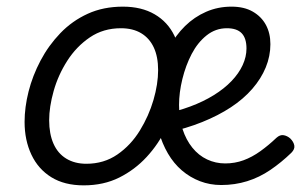

<svg xmlns="http://www.w3.org/2000/svg" viewBox="-20 -539 906 578"><path d="M232 19Q174 19 134.5 -5.5Q95 -30 74.5 -73.5Q54 -117 54 -172Q54 -216 66 -263.5Q78 -311 102 -356.5Q126 -402 161.5 -439Q197 -476 244 -497.5Q291 -519 350 -519Q406 -519 445.5 -496Q485 -473 505 -431.5Q525 -390 525 -335Q525 -294 513.5 -246.5Q502 -199 479.5 -152Q457 -105 421.5 -66.5Q386 -28 339 -4.5Q292 19 232 19ZM240 -46Q293 -46 333.5 -74Q374 -102 401 -146Q428 -190 442 -238Q456 -286 456 -328Q456 -368 443 -396Q430 -424 405 -439Q380 -454 344 -454Q291 -454 250.5 -426.5Q210 -399 182.5 -356Q155 -313 141.5 -265Q128 -217 128 -177Q128 -136 141 -106.5Q154 -77 179.5 -61.5Q205 -46 240 -46ZM646 18Q612 18 582 6.5Q552 -5 527.5 -26Q503 -47 485.5 -77Q468 -107 458 -143Q448 -179 448 -219Q448 -268 458.5 -313Q469 -358 489 -395.5Q509 -433 537 -460.5Q565 -488 600.5 -503.5Q636 -519 677 -519Q715 -519 741 -504Q767 -489 780.5 -464Q794 -439 794 -406Q794 -370 780 -336Q766 -302 739.5 -271.5Q713 -241 675 -216Q637 -191 588.5 -171.5Q540 -152 484 -140L469 -195Q514 -204 553 -218.5Q592 -233 623.5 -252.5Q655 -272 677 -295Q699 -318 710.5 -343Q722 -368 722 -393Q722 -424 707.5 -439Q693 -454 663 -454Q629 -454 602 -432.5Q575 -411 557 -376.5Q539 -342 529 -301Q519 -260 519 -223Q519 -183 529.5 -150.5Q540 -118 559 -94.5Q578 -71 603.5 -59Q629 -47 658 -47Q687 -47 713 -56.5Q739 -66 764 -84Q789 -102 812 -124Q823 -134 834 -132Q845 -130 854 -122Q864 -112 866 -101Q868 -90 857 -79Q827 -50 794 -27.5Q761 -5 724 6.5Q687 18 646 18Z"/></svg>

Font: Playwrite DK Loopet Light
Style: Regular
Weight: 300
Version: Version 1.003